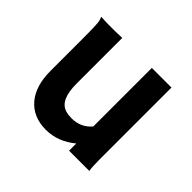

<svg xmlns="http://www.w3.org/2000/svg" viewBox="-127 -670 837 837"><g transform="rotate(45 291.5 -252.0)"><path d="M377.4 -44.4Q314.9 7.3 241.2 7.3Q162.1 7.3 117.2 -45.9Q74.2 -97.7 74.2 -188V-381.8Q74.2 -479.5 70.1 -493.9Q65.9 -508.3 64 -512.2Q86.4 -510.3 110.8 -510.3H151.4Q167.5 -510.3 193.8 -511.7V-229Q193.8 -128.4 248.5 -112.3Q265.1 -107.4 284.7 -107.4Q342.3 -107.4 377.4 -149.4V-510.3H498.5V-62.5Q498.5 -19.5 502.4 0H377.4Z"/></g></svg>

Font: HammersmithOne
Style: Regular
Weight: 400
Designer: Nicole Fally
Foundry: Nicole Fally
Version: Version 1.003